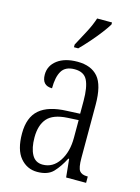

<svg xmlns="http://www.w3.org/2000/svg" viewBox="-118 -833 664 910"><g transform="rotate(15 214.5 -378.0)"><path d="M156 10Q106 10 73 -29Q40 -68 40 -148Q40 -227 84 -265Q128 -303 218 -306L282 -309V-372Q282 -439 265.5 -472.5Q249 -506 203 -506Q158 -506 140 -476.5Q122 -447 122 -391Q72 -391 72 -445Q72 -489 108.5 -516.5Q145 -544 207 -544Q274 -544 308 -504.5Q342 -465 342 -369V-108Q342 -60 353 -45.5Q364 -31 391 -31H394V0H296L287 -89H283Q261 -46 234.5 -18Q208 10 156 10ZM172 -30Q222 -30 252.5 -76Q283 -122 283 -191V-278L229 -275Q159 -271 130.5 -238Q102 -205 102 -145Q102 -93 119 -61.5Q136 -30 172 -30ZM172 -619Q194 -660 213 -696Q232 -732 243 -766H316V-756Q306 -739 285.5 -712Q265 -685 240 -656.5Q215 -628 193 -606H172Z"/></g></svg>

Font: Noto Serif Ethiopic ExtraCondensed Light
Style: Regular
Weight: 300
Width: 2
Designer: Monotype Design Team
Foundry: Monotype Imaging Inc.
Version: Version 2.102; ttfautohint (v1.8.4.7-5d5b)